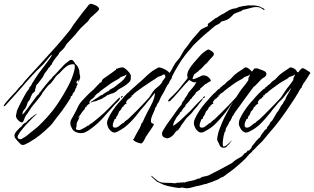

<svg xmlns="http://www.w3.org/2000/svg" viewBox="-20 -701 1696 1037"><path d="M104 82Q97 82 94 79.5Q91 77 86 72Q79 64 68.5 53Q58 42 58 31Q58 20 72.5 4Q87 -12 96 -18Q99 -24 107 -31.5Q115 -39 122 -40V-41Q127 -46 131.5 -51.5Q136 -57 142 -59L145 -64Q147 -65 149 -66.5Q151 -68 153 -69Q156 -72 158 -72L162 -78L164 -77Q165 -79 170.5 -82.5Q176 -86 178 -87H179V-86Q170 -78 153 -61Q136 -44 118 -24Q100 -4 87.5 13.5Q75 31 75 39Q75 45 79.5 48Q84 51 89 51Q97 51 103.5 45.5Q110 40 115 39L116 37Q120 37 122.5 33.5Q125 30 129 29Q130 27 142.5 17Q155 7 169 -4Q183 -15 187 -19Q192 -24 214 -46Q236 -68 264 -103Q278 -120 301.5 -156Q325 -192 348 -235.5Q371 -279 381 -319Q382 -324 383 -329.5Q384 -335 384 -339Q384 -346 383 -350Q382 -354 374 -354Q354 -354 337 -340.5Q320 -327 309 -314Q298 -301 294 -300Q294 -300 292 -298V-297L291 -298Q281 -288 273 -275.5Q265 -263 255 -252Q252 -248 248 -245.5Q244 -243 241 -240Q233 -231 226 -221.5Q219 -212 211 -202L209 -200Q208 -194 204 -189.5Q200 -185 197 -180Q188 -169 179 -157Q170 -145 160 -134Q149 -121 140 -106Q131 -91 120 -77Q116 -72 110.5 -56Q105 -40 98 -40Q89 -40 77.5 -52.5Q66 -65 66 -75Q66 -80 68 -85.5Q70 -91 70 -96L71 -102Q96 -158 125 -206Q129 -211 134 -217Q139 -223 139 -230Q144 -232 148.5 -240.5Q153 -249 155 -253Q163 -265 171 -278Q179 -291 187 -302Q192 -309 203 -323.5Q214 -338 227 -354.5Q240 -371 249.5 -385Q259 -399 261 -405Q261 -405 261.5 -405Q262 -405 261 -406Q257 -405 247.5 -394Q238 -383 229 -371.5Q220 -360 215 -355L200 -340Q198 -337 192 -332Q186 -327 178 -319Q170 -311 154 -293.5Q138 -276 122 -258Q106 -240 97 -229Q78 -207 58 -185Q38 -163 18 -141Q16 -138 10.5 -132.5Q5 -127 1 -127Q0 -127 0 -129Q0 -133 8.5 -143.5Q17 -154 28.5 -167Q40 -180 50.5 -191Q61 -202 65 -206L83 -228Q87 -233 91.5 -237Q96 -241 100 -245Q105 -251 109 -257Q113 -263 118 -268Q155 -309 197.5 -355Q240 -401 282 -448.5Q324 -496 358 -539Q363 -545 367 -551.5Q371 -558 375 -565L432 -641Q440 -650 447 -658.5Q454 -667 460 -676L470 -681Q480 -680 497.5 -671.5Q515 -663 515 -652Q515 -648 505.5 -638.5Q496 -629 485.5 -620Q475 -611 471 -607Q466 -603 462 -596Q458 -589 453 -584Q449 -580 437.5 -569.5Q426 -559 416 -549Q406 -539 406 -535H403Q390 -516 374 -500Q358 -484 343 -467Q337 -460 332.5 -451.5Q328 -443 321 -436L301 -417L295 -405Q291 -401 282.5 -390.5Q274 -380 267 -369Q260 -358 259 -352Q255 -350 252.5 -346Q250 -342 248 -338L247 -337H244Q243 -333 233.5 -320.5Q224 -308 221 -304Q217 -298 214.5 -291.5Q212 -285 207 -279L188 -254Q185 -249 180 -245.5Q175 -242 175 -235Q174 -233 172.5 -226Q171 -219 169 -218Q170 -217 170 -214Q170 -207 163 -202.5Q156 -198 153 -192Q146 -179 141 -163Q139 -160 135.5 -156Q132 -152 130 -149Q128 -145 126.5 -139Q125 -133 123 -128Q119 -117 110 -107.5Q101 -98 101 -82Q107 -87 112 -93L179 -183Q182 -186 187.5 -191Q193 -196 193 -200Q196 -204 196.5 -204Q197 -204 201 -208Q202 -211 210 -221Q218 -231 228 -243.5Q238 -256 246.5 -265.5Q255 -275 257 -275Q261 -283 267.5 -289Q274 -295 280 -301Q284 -305 297 -319.5Q310 -334 323 -347.5Q336 -361 338 -361Q341 -363 350 -370.5Q359 -378 363 -378Q372 -378 375.5 -372.5Q379 -367 382 -366Q383 -359 387 -356Q391 -353 395 -348Q400 -342 404.5 -331Q409 -320 409 -312Q409 -302 411 -296.5Q413 -291 413 -284Q413 -280 410 -272Q409 -268 407 -264.5Q405 -261 404 -257H403Q404 -261 404 -265Q404 -268 402 -268Q400 -268 396.5 -263Q393 -258 392 -256L396 -249H397L399 -254V-250Q399 -244 395.5 -239.5Q392 -235 393 -229Q388 -225 386.5 -217.5Q385 -210 381 -205Q380 -203 378 -201.5Q376 -200 374 -198Q373 -195 372 -191Q371 -187 369 -184Q367 -182 364 -181Q361 -180 361 -175L362 -176V-173Q354 -160 339.5 -138Q325 -116 316 -104L288 -68Q278 -56 269.5 -43.5Q261 -31 250 -20Q222 7 197 27.5Q172 48 137 68Q131 71 120.5 76.5Q110 82 104 82Z M439 14Q431 18 417 18Q404 18 391 13Q374 6 367 -11Q364 -16 362 -22Q360 -28 360 -35Q360 -48 366.5 -58.5Q373 -69 378 -79Q391 -102 400.5 -123Q410 -144 429 -163Q432 -166 442.5 -177Q453 -188 463.5 -198.5Q474 -209 477 -209Q476 -210 479.5 -213Q483 -216 484 -216L512 -246L513 -245Q515 -245 516 -249.5Q517 -254 521 -255L527 -256L530 -264Q533 -272 536.5 -274.5Q540 -277 546 -281L573 -300L606 -324Q608 -326 607 -327.5Q606 -329 609 -330Q617 -331 617 -331Q617 -331 617 -332Q622 -334 628.5 -335.5Q635 -337 641 -337Q649 -337 659.5 -328Q670 -319 678.5 -308.5Q687 -298 687 -290L686 -280Q689 -268 675.5 -255Q662 -242 645.5 -232.5Q629 -223 620 -218L605 -205L590 -197H584L578 -192Q578 -194 575 -194Q569 -188 562 -188H561Q557 -184 552 -181Q547 -178 542 -175L527 -166Q523 -164 518.5 -163Q514 -162 509 -160L502 -156L477 -150L474 -148Q471 -145 470 -147Q469 -149 471.5 -150.5Q474 -152 475 -153Q483 -159 492 -164.5Q501 -170 509 -175Q514 -178 520 -183Q526 -188 533 -188Q534 -190 541 -195Q548 -200 556 -204.5Q564 -209 566 -209Q567 -209 567 -210Q572 -217 580 -220.5Q588 -224 594 -228L615 -244Q626 -252 638.5 -262.5Q651 -273 658 -286Q660 -288 661 -291Q662 -294 663 -297V-298H661Q655 -292 647 -290Q639 -288 631 -284L622 -276Q607 -268 592 -259Q577 -250 563 -239Q559 -239 559 -235Q557 -235 546 -227Q535 -219 525.5 -211.5Q516 -204 516 -203Q513 -199 506 -196Q499 -193 499 -186H492V-178H488V-177Q487 -175 484.5 -172Q482 -169 479 -168Q477 -166 477 -168Q476 -165 474 -164.5Q472 -164 470 -162L463 -150H462L465 -142Q464 -142 457 -137Q450 -132 450 -131H449V-126Q442 -125 440.5 -120Q439 -115 436 -110L425 -98L415 -83L407 -73Q406 -72 404.5 -68.5Q403 -65 405 -65H406L409 -73Q411 -69 404 -56Q397 -43 395 -38Q394 -36 394 -33Q394 -30 394 -28Q394 -21 393 -17L391 -11Q391 -10 390.5 -9.5Q390 -9 390 -8Q390 -1 398.5 0.5Q407 2 412 1Q415 0 425 -5Q435 -10 444 -15.5Q453 -21 453 -23L454 -22H457Q461 -27 468 -31Q475 -35 480 -39Q496 -51 512 -65Q540 -88 567.5 -116Q595 -144 619 -169Q624 -174 626 -174Q628 -174 628 -171Q628 -168 625 -163Q622 -157 610.5 -146.5Q599 -136 585 -119L544 -73Q528 -54 510 -37.5Q492 -21 473 -7Q465 -1 456.5 4.5Q448 10 439 14ZM635 -172Q633 -172 633 -176Q633 -180 635 -180Q636 -180 639 -181.5Q642 -183 643 -183Q644 -183 644 -182Q644 -181 640 -176.5Q636 -172 635 -172Z M742 74Q739 74 727.5 70.5Q716 67 707 61Q698 55 699 51L703 49Q704 46 711.5 31.5Q719 17 726.5 4Q734 -9 735 -9Q735 -13 739.5 -20Q744 -27 742 -31Q749 -37 753 -46.5Q757 -56 761 -65Q769 -81 777 -97Q785 -113 794 -129Q805 -149 811.5 -169Q818 -189 816 -199Q812 -193 801.5 -180.5Q791 -168 782 -157Q773 -146 773 -146Q764 -134 752 -121Q740 -108 731 -96Q717 -77 700.5 -58.5Q684 -40 666 -24Q659 -18 651 -12Q643 -6 634 -1Q626 3 616.5 9Q607 15 598 15Q589 15 579.5 7Q570 -1 565 -11Q563 -17 560.5 -23.5Q558 -30 558 -38Q559 -50 564 -60Q569 -70 574 -80Q587 -103 602.5 -123.5Q618 -144 637 -163Q640 -167 648 -176.5Q656 -186 664.5 -194.5Q673 -203 676 -203Q676 -205 687.5 -215.5Q699 -226 716.5 -241Q734 -256 750.5 -271Q767 -286 777 -296Q785 -303 790.5 -307.5Q796 -312 804 -318Q809 -321 822 -329Q835 -337 839 -337Q847 -337 865 -329Q883 -321 896 -307Q907 -323 916 -341.5Q925 -360 938 -374Q949 -386 953 -393Q957 -400 961.5 -408Q966 -416 975 -431Q980 -438 986 -445Q992 -452 997 -459Q1010 -478 1021 -491.5Q1032 -505 1047 -521Q1051 -526 1059 -535Q1067 -544 1071 -545L1102 -560Q1106 -563 1103 -566.5Q1100 -570 1104 -573L1130 -592Q1135 -596 1140 -600Q1145 -604 1152 -606Q1155 -609 1168.5 -617.5Q1182 -626 1187 -627L1219 -647Q1223 -649 1227.5 -650Q1232 -651 1235 -653L1257 -657L1260 -658Q1262 -661 1272 -663.5Q1282 -666 1292.5 -668Q1303 -670 1307 -670L1316 -671Q1319 -673 1322 -672Q1325 -671 1328 -672Q1338 -672 1346.5 -672Q1355 -672 1364 -670L1380 -667Q1384 -664 1396 -659Q1408 -654 1409 -650L1406 -646L1401 -650Q1395 -653 1389.5 -657Q1384 -661 1376 -662Q1373 -663 1370 -663Q1367 -663 1364 -663Q1351 -663 1337.5 -659Q1324 -655 1311 -652Q1307 -651 1302.5 -650Q1298 -649 1293 -648L1277 -638L1274 -639Q1272 -636 1261.5 -633.5Q1251 -631 1252 -628Q1248 -628 1248 -629Q1238 -621 1231.5 -613.5Q1225 -606 1213 -598Q1207 -594 1194.5 -590Q1182 -586 1174 -584Q1170 -575 1156 -569Q1142 -563 1134 -555Q1106 -532 1079 -508Q1052 -484 1026 -458Q1022 -454 1019 -450Q1016 -446 1012 -441Q973 -398 947.5 -356Q922 -314 913 -295L909 -287L908 -280L897 -263L892 -251L882 -238L864 -202L852 -182Q848 -175 844.5 -167Q841 -159 838 -151L830 -140L824 -125L818 -118L815 -106L806 -86Q800 -73 797.5 -63.5Q795 -54 795 -49Q795 -39 800 -36Q805 -33 809 -32Q813 -31 810 -26Q803 -13 791 3.5Q779 20 771 34L767 38Q766 43 757.5 58Q749 73 742 74ZM606 -12Q616 -13 629 -25Q642 -37 649 -38Q652 -44 659 -48.5Q666 -53 671 -57L700 -85Q721 -105 743.5 -129Q766 -153 786 -175L806 -206Q814 -218 830 -230Q846 -242 856 -257Q855 -261 862 -268.5Q869 -276 872 -282Q874 -284 872.5 -289Q871 -294 872 -297Q872 -298 867 -298Q862 -298 860 -298Q854 -292 846 -290Q838 -288 830 -284L820 -276Q816 -274 797 -261.5Q778 -249 754.5 -233Q731 -217 714 -204Q697 -191 697 -186H691V-178H687V-177Q685 -175 683 -172Q681 -169 678 -168Q676 -166 676 -168H675Q674 -165 672.5 -164.5Q671 -164 669 -162L661 -150H660L664 -142Q662 -142 655 -137Q648 -132 648 -131V-126Q641 -125 639 -120Q637 -115 634 -110L623 -98L617 -82L610 -72Q609 -71 607.5 -68Q606 -65 607 -65V-64Q608 -64 608 -63Q608 -62 605.5 -60Q603 -58 600 -59Q599 -55 594 -44Q589 -33 589 -24Q589 -9 606 -12Z M884 47Q877 45 868 41.5Q859 38 856 29Q855 27 855 21Q855 13 859 7Q863 1 866 -5Q876 -22 887.5 -38Q899 -54 911 -70Q919 -81 927 -93Q935 -105 943 -115Q943 -115 946 -119Q949 -123 962 -138H961Q961 -142 962 -142Q965 -145 965 -150Q968 -152 972.5 -159Q977 -166 979 -166L977 -169Q983 -174 989 -184.5Q995 -195 999 -202Q1010 -216 1021.5 -228.5Q1033 -241 1040 -257L1041 -259H1040Q1036 -256 1030 -256Q1025 -256 1019.5 -259Q1014 -262 1009 -265L1002 -269Q997 -263 991 -257.5Q985 -252 979 -245L923 -181L901 -158Q896 -153 892 -153Q888 -153 888 -156Q888 -160 896 -168Q907 -179 918 -189.5Q929 -200 939 -211Q947 -221 955 -230.5Q963 -240 970 -250Q976 -258 983 -265.5Q990 -273 994 -282V-283Q994 -285 992.5 -287.5Q991 -290 991 -293Q991 -299 993 -306.5Q995 -314 997 -319Q1008 -340 1023.5 -358Q1039 -376 1055 -394Q1061 -401 1068 -408Q1075 -415 1082 -420L1095 -429L1105 -434Q1112 -433 1124.5 -424Q1137 -415 1135 -407Q1135 -402 1125.5 -392.5Q1116 -383 1112 -378L1097 -360L1089 -354L1077 -341Q1074 -337 1070.5 -334Q1067 -331 1064 -328Q1062 -324 1058 -324Q1054 -317 1039.5 -307.5Q1025 -298 1025 -290Q1024 -289 1021 -281Q1018 -273 1025 -273V-274H1026Q1028 -274 1035 -276.5Q1042 -279 1042 -280H1045Q1048 -283 1051.5 -284Q1055 -285 1058 -286Q1062 -288 1064.5 -290Q1067 -292 1071 -293Q1074 -294 1080 -294Q1092 -294 1102.5 -286.5Q1113 -279 1118 -269L1119 -267Q1119 -264 1116 -262L1103 -255L1095 -249L1089 -247L1075 -234L1074 -233Q1071 -233 1071 -231Q1067 -225 1063 -225H1062V-220Q1061 -219 1059 -216.5Q1057 -214 1055 -214Q1052 -214 1052 -213H1051L1052 -210Q1045 -208 1041 -204Q1038 -201 1037 -198Q1036 -195 1034 -193Q1031 -189 1024 -182Q1017 -175 1016 -171Q1016 -170 1015 -170V-169L1008 -165Q1008 -161 1001 -153.5Q994 -146 987.5 -139.5Q981 -133 981 -130L982 -127H981Q977 -124 969 -114Q961 -104 961 -99H960Q960 -99 956.5 -97.5Q953 -96 948 -84Q945 -82 936.5 -71Q928 -60 928 -56Q928 -55 927 -55Q922 -48 917.5 -35Q913 -22 917 -22Q934 -33 951 -48Q965 -62 980.5 -76Q996 -90 1010 -104Q1020 -115 1031.5 -127.5Q1043 -140 1053 -150L1072 -168Q1075 -171 1076 -171Q1078 -171 1073 -163Q1068 -155 1066 -153Q1059 -146 1052.5 -136.5Q1046 -127 1041 -122Q1032 -113 1024.5 -102.5Q1017 -92 1008 -83Q1005 -79 1001 -76Q997 -73 993 -69Q986 -62 979.5 -52.5Q973 -43 967 -35Q965 -32 960 -25.5Q955 -19 955 -16L954 -15L943 0Q939 5 936.5 4.5Q934 4 931 9L926 14Q914 35 893 44Q892 44 888 44.5Q884 45 884 47ZM1080 -170Q1077 -170 1077 -174Q1077 -178 1080 -178Q1081 -178 1083.5 -179.5Q1086 -181 1087 -181Q1088 -181 1088 -180Q1088 -178 1084.5 -174Q1081 -170 1080 -170Z M1202 93Q1197 97 1188 97Q1175 97 1168 87L1162 74Q1160 68 1156.5 63Q1153 58 1153 51Q1153 43 1155 35.5Q1157 28 1158 21Q1161 7 1167 -7.5Q1173 -22 1178 -35Q1188 -60 1201 -83.5Q1214 -107 1227 -131L1239 -152L1234 -145Q1225 -132 1217 -120Q1209 -108 1200 -96Q1185 -77 1168.5 -58.5Q1152 -40 1135 -24Q1128 -18 1120 -12Q1112 -6 1103 -1Q1095 3 1085.5 9Q1076 15 1067 15Q1057 15 1048 7Q1039 -1 1034 -11Q1031 -17 1029 -23.5Q1027 -30 1027 -38Q1028 -50 1033 -60Q1038 -70 1043 -80Q1056 -103 1071.5 -123.5Q1087 -144 1105 -163Q1108 -167 1116.5 -176.5Q1125 -186 1133.5 -194.5Q1142 -203 1145 -203Q1143 -205 1145 -205Q1148 -208 1155 -215Q1162 -222 1166 -222Q1167 -224 1170 -228Q1173 -232 1176 -232V-231Q1177 -233 1178.5 -235Q1180 -237 1182 -237Q1182 -239 1183 -239L1185 -242H1188Q1190 -246 1194 -246L1198 -251Q1203 -257 1210 -262.5Q1217 -268 1223 -272L1246 -296Q1263 -310 1279 -320L1290 -327V-328Q1295 -330 1298.5 -333.5Q1302 -337 1308 -337Q1315 -337 1324 -330Q1333 -323 1341 -314Q1344 -319 1348 -324Q1352 -329 1354 -331Q1355 -332 1361.5 -331.5Q1368 -331 1368 -332H1370Q1375 -329 1386.5 -325.5Q1398 -322 1408.5 -316.5Q1419 -311 1419 -301Q1419 -297 1416 -292Q1412 -286 1405.5 -282.5Q1399 -279 1394 -275L1385 -266Q1381 -262 1368 -248Q1355 -234 1350 -232Q1350 -232 1339.5 -218Q1329 -204 1315.5 -185.5Q1302 -167 1291 -152Q1280 -137 1279 -135Q1269 -120 1260 -109Q1251 -98 1243 -84Q1242 -80 1239 -77Q1236 -74 1234 -71L1231 -62Q1230 -59 1224.5 -50Q1219 -41 1217 -40Q1216 -33 1209.5 -23.5Q1203 -14 1204 -10L1202 -13L1201 -12Q1200 -8 1198.5 2.5Q1197 13 1192 14V16Q1192 20 1190.5 24Q1189 28 1188 32Q1187 36 1185 50.5Q1183 65 1183 76Q1183 90 1187 90Q1195 91 1206.5 81Q1218 71 1224 65L1231 58Q1232 59 1231 60Q1230 62 1223 70Q1216 78 1216 80Q1213 80 1213 81ZM1075 -12Q1084 -13 1097.5 -25Q1111 -37 1118 -38Q1121 -44 1128 -48.5Q1135 -53 1139 -57L1168 -85Q1189 -106 1212 -129.5Q1235 -153 1255 -175L1275 -206Q1283 -218 1297 -235Q1311 -252 1321 -267Q1321 -271 1321.5 -275.5Q1322 -280 1325 -286Q1327 -288 1328 -291Q1329 -294 1330 -297V-298H1329Q1323 -292 1314.5 -290Q1306 -288 1299 -284L1289 -276Q1274 -268 1259 -259Q1244 -250 1230 -239Q1226 -239 1226 -235Q1224 -235 1213.5 -227Q1203 -219 1193.5 -211.5Q1184 -204 1184 -203Q1180 -199 1173 -196Q1166 -193 1166 -186H1160V-178H1155V-177Q1154 -175 1151.5 -172Q1149 -169 1146 -168Q1145 -167 1145 -168H1144Q1143 -165 1141.5 -164.5Q1140 -164 1138 -162L1130 -150H1129L1133 -142Q1131 -142 1124 -137Q1117 -132 1117 -131H1116V-126Q1109 -125 1107.5 -120Q1106 -115 1103 -110L1092 -98L1086 -82L1079 -72Q1078 -71 1076.5 -68Q1075 -65 1076 -65V-64Q1078 -64 1075.5 -61Q1073 -58 1069 -59Q1068 -55 1063 -44Q1058 -33 1058 -24Q1058 -9 1075 -12Z M988 316 964 312H960Q958 314 949 314Q939 314 926 311.5Q913 309 908 308L897 306L884 303Q865 299 845 288Q841 286 836.5 284Q832 282 827 280Q823 275 811 265Q799 255 797 251L800 248L805 254Q812 259 818.5 265Q825 271 832 276Q849 286 868 286Q887 286 905 287Q910 287 915 288Q920 289 924 289L943 285L947 287Q948 285 952.5 285Q957 285 961 285Q972 285 971 283Q974 283 976 285Q988 280 1003.5 277.5Q1019 275 1032 271Q1039 269 1045.5 265.5Q1052 262 1060 263Q1066 255 1081.5 252.5Q1097 250 1107 246Q1139 230 1170 213.5Q1201 197 1232 180Q1237 176 1241 172.5Q1245 169 1249 166Q1258 159 1269 153.5Q1280 148 1289 141L1302 126Q1304 124 1306 124.5Q1308 125 1309 124L1317 114L1318 111L1324 113L1337 99L1341 89Q1347 81 1353.5 73.5Q1360 66 1365 59Q1368 55 1373 51.5Q1378 48 1378 43V42H1379Q1380 43 1381.5 44Q1383 45 1383 44Q1387 34 1392.5 25.5Q1398 17 1405 10L1409 3Q1411 0 1415.5 -2Q1420 -4 1421 -7L1423 -14L1435 -29L1440 -40L1451 -51L1471 -85Q1473 -90 1476.5 -94Q1480 -98 1483 -102Q1488 -109 1491.5 -116.5Q1495 -124 1499 -131L1507 -140L1514 -154L1520 -161L1524 -172Q1527 -180 1534 -191Q1535 -193 1539.5 -200.5Q1544 -208 1548 -215.5Q1552 -223 1551 -224H1550V-223Q1546 -220 1543.5 -215.5Q1541 -211 1538 -207L1534 -204Q1524 -191 1517 -182Q1510 -173 1511 -174Q1509 -171 1498 -160.5Q1487 -150 1485 -148Q1476 -136 1463.5 -122Q1451 -108 1443 -96Q1428 -77 1411.5 -58.5Q1395 -40 1378 -24Q1370 -18 1362.5 -12Q1355 -6 1346 -1Q1338 3 1328 9Q1318 15 1309 15Q1300 15 1290.5 7Q1281 -1 1277 -11Q1274 -16 1272 -22Q1270 -28 1270 -35Q1270 -48 1275.5 -59Q1281 -70 1286 -80Q1312 -125 1348 -163Q1351 -167 1359.5 -176.5Q1368 -186 1376 -194.5Q1384 -203 1387 -203Q1387 -205 1387 -205Q1391 -208 1398 -215Q1405 -222 1409 -222Q1410 -224 1413 -228Q1416 -232 1419 -232V-231Q1420 -233 1421.5 -235Q1423 -237 1425 -237Q1425 -239 1426 -239L1428 -242H1431Q1433 -246 1436 -246L1441 -251Q1446 -258 1453 -263Q1460 -268 1466 -272L1489 -296Q1506 -310 1522 -320L1533 -327V-328Q1538 -330 1541.5 -333.5Q1545 -337 1551 -337Q1557 -337 1568 -331Q1579 -325 1584 -314Q1586 -310 1588.5 -311Q1591 -312 1592 -311Q1597 -319 1603.5 -326Q1610 -333 1614 -333Q1618 -333 1629 -327Q1640 -321 1649 -314.5Q1658 -308 1656 -304L1653 -302Q1652 -300 1643.5 -286.5Q1635 -273 1627 -261Q1619 -249 1618 -249Q1617 -245 1613 -239Q1609 -233 1610 -229Q1603 -224 1598.5 -215Q1594 -206 1589 -198Q1580 -183 1571 -168.5Q1562 -154 1552 -140Q1524 -97 1493.5 -56Q1463 -15 1429 23Q1417 37 1406 51Q1395 65 1381 77Q1378 79 1370 88Q1362 97 1354 105Q1346 113 1344 113Q1343 118 1336.5 123Q1330 128 1326 132Q1319 139 1313 147Q1307 155 1299 162L1274 185Q1242 214 1204 240Q1200 243 1191 250Q1182 257 1176 257L1158 268Q1153 270 1148 272Q1143 274 1138 276Q1131 279 1123.5 282Q1116 285 1108 287Q1102 289 1096 291.5Q1090 294 1082 294Q1079 296 1063.5 300Q1048 304 1043 304L1006 314Q1003 315 997 315Q990 315 988 316ZM1318 -12Q1327 -13 1340.5 -25Q1354 -37 1360 -38Q1364 -44 1371 -48.5Q1378 -53 1382 -57L1411 -85Q1432 -106 1455 -129.5Q1478 -153 1498 -175L1518 -206L1521 -210L1522 -212L1529 -222Q1534 -229 1540 -236Q1546 -243 1551 -250L1564 -269Q1564 -273 1564.5 -277Q1565 -281 1568 -286Q1570 -288 1571 -291Q1572 -294 1573 -297V-298H1571Q1565 -292 1557 -290Q1549 -288 1541 -284L1532 -276Q1517 -268 1502 -259Q1487 -250 1473 -239Q1469 -239 1469 -235Q1467 -235 1456 -227Q1445 -219 1435.5 -211.5Q1426 -204 1426 -203Q1423 -199 1416 -196Q1409 -193 1409 -186H1402V-178H1398V-177Q1397 -175 1394.5 -172Q1392 -169 1389 -168Q1387 -166 1387 -168Q1386 -165 1384 -164.5Q1382 -164 1380 -162L1373 -150H1372L1375 -142Q1374 -142 1367 -137Q1360 -132 1360 -131H1359V-126Q1352 -125 1350.5 -120Q1349 -115 1346 -110L1335 -98L1329 -82L1321 -72Q1321 -71 1319.5 -68Q1318 -65 1319 -65V-64Q1321 -64 1318.5 -61Q1316 -58 1312 -59Q1310 -55 1305.5 -44.5Q1301 -34 1301 -25Q1301 -9 1318 -12Z"/></svg>

Font: Cherish
Style: Regular
Weight: 400
Designer: Robert E. Leuschke
Foundry: Robert E. Leuschke
Version: Version 1.005